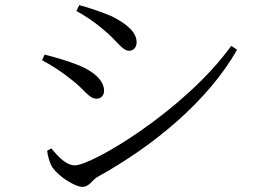

<svg xmlns="http://www.w3.org/2000/svg" viewBox="-20 -733 1040 749"><path d="M383 -618C436 -575 456 -535 484 -535C502 -535 513 -550 513 -568C513 -603 483 -636 415 -670C372 -688 327 -703 289 -713L278 -690C307 -675 349 -647 383 -618ZM272 -88C238 -88 207 -122 180 -154L164 -145C165 -130 174 -94 186 -78C208 -46 271 -4 302 -4C328 -4 339 -30 359 -42C580 -164 791 -339 905 -539L882 -554C702 -304 340 -88 272 -88ZM258 -423C310 -384 326 -348 357 -348C376 -348 386 -363 386 -379C386 -417 349 -453 288 -478C242 -496 205 -507 154 -520L144 -498C186 -476 220 -453 258 -423Z"/></svg>

Font: Source Han Serif
Style: Regular
Weight: 400
Designer: Ryoko NISHIZUKA 西塚涼子 (kana & ideographs); Frank Grießhammer (Latin, Greek & Cyrillic); Wenlong ZHANG 张文龙 (bopomofo); San
Foundry: Adobe Systems Incorporated
Version: Version 1.001;PS 1.001;hotconv 16.6.54;makeotf.lib2.5.65590